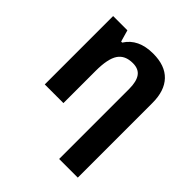

<svg xmlns="http://www.w3.org/2000/svg" viewBox="-213 -700 1084 1084"><g transform="rotate(45 328.5 -158.0)"><path d="M388.2 -556.2Q483.4 -556.2 532.7 -504.6Q582 -453.1 582 -356V240.2H433.1V-318.8Q433.1 -377.9 412.1 -407.5Q391.1 -437 345.2 -437Q282.7 -437 254.9 -395.3Q227.1 -353.5 227.1 -256.8V0H78.1V-545.9H191.9L211.9 -476.1H220.2Q270.5 -556.2 388.2 -556.2Z"/></g></svg>

Font: NotoSans-Bold
Style: Bold
Weight: 700
Designer: Monotype Design team
Foundry: Monotype Imaging Inc.
Version: Version 1.04